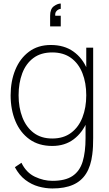

<svg xmlns="http://www.w3.org/2000/svg" viewBox="-20 -809 616 1084"><path d="M276 255Q237 255 197.5 244Q158 233 123.2 206.8Q88.5 180.5 64 135L101 110Q128 165.5 177 188.8Q226 212 276 212Q348.5 212 389.2 184.8Q430 157.5 446.5 103.8Q463 50 463 -30V-168H467V-540H506V-30Q506 -5.5 505 17.5Q504 40.5 501 63Q493 128.5 466.2 171Q439.5 213.5 392.5 234.2Q345.5 255 276 255ZM275 15Q198.5 15 146.2 -22.8Q94 -60.5 67 -125.2Q40 -190 40 -271Q40 -350.5 66.5 -415Q93 -479.5 143.8 -517.2Q194.5 -555 267 -555Q342.5 -555 394.2 -518.2Q446 -481.5 472.5 -417.2Q499 -353 499 -271Q499 -190.5 472.8 -125.8Q446.5 -61 396.5 -23Q346.5 15 275 15ZM275 -27Q338.5 -27 381.2 -59Q424 -91 445.5 -146.2Q467 -201.5 467 -271Q467 -341.5 445.2 -396.2Q423.5 -451 380.8 -482Q338 -513 275 -513Q210.5 -513 168.2 -481.2Q126 -449.5 105.5 -394.8Q85 -340 85 -271Q85 -201.5 106.5 -146.2Q128 -91 170.2 -59Q212.5 -27 275 -27ZM323 -789V-759Q318 -759 310 -755.2Q302 -751.5 296.2 -743Q290.5 -734.5 292 -720H323V-660H263V-720Q263 -758.5 284 -773.8Q305 -789 323 -789Z"/></svg>

Font: Manrope Variable Light
Style: Regular
Weight: 200
Designer: Mikhail Sharanda
Foundry: Mikhail Sharanda
Version: Version 4.505